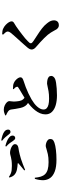

<svg xmlns="http://www.w3.org/2000/svg" viewBox="1024 -1902 952 3040"><g transform="rotate(-90 1500.0 -382.0)"><path d="M833 -617Q820 -618 810 -627Q800 -636 788 -653Q775 -674 755 -701.5Q735 -729 699 -761L708 -773Q751 -762 786.5 -747.5Q822 -733 846 -711Q862 -698 868 -683.5Q874 -669 873 -655Q873 -639 862 -628Q851 -617 833 -617ZM491 36Q378 36 307.5 10Q237 -16 203 -62Q169 -108 167 -170Q165 -232 188 -306L206 -307Q211 -253 223.5 -212Q236 -171 263 -143.5Q290 -116 336 -102.5Q382 -89 453 -89Q527 -89 579 -100.5Q631 -112 664 -123Q697 -134 710 -134Q731 -134 756 -126.5Q781 -119 800 -103Q819 -87 819 -63Q819 -36 807 -22.5Q795 -9 760 4Q718 19 645.5 27.5Q573 36 491 36ZM322 -474Q349 -495 380.5 -522Q412 -549 433 -566Q444 -577 428 -578Q379 -581 334 -590Q289 -599 256.5 -626Q224 -653 209 -709L219 -717Q246 -699 270 -688.5Q294 -678 322.5 -674Q351 -670 392 -670Q443 -670 475.5 -674.5Q508 -679 530 -684.5Q552 -690 568.5 -694.5Q585 -699 604 -699Q623 -699 646 -693Q669 -687 690 -676.5Q711 -666 724.5 -651.5Q738 -637 738 -622Q738 -578 682 -567Q657 -563 629 -558Q601 -553 575 -546Q545 -539 505.5 -526.5Q466 -514 422 -497Q378 -480 330 -460ZM932 -692Q917 -692 906.5 -702Q896 -712 882 -731Q869 -748 850 -770.5Q831 -793 791 -826L799 -838Q842 -830 877 -818.5Q912 -807 933 -791Q952 -778 960 -762.5Q968 -747 968 -729Q968 -712 958.5 -702Q949 -692 932 -692Z M1510 44Q1424 44 1356 24.5Q1288 5 1248.5 -35.5Q1209 -76 1209 -138Q1209 -183 1227 -224.5Q1245 -266 1274.5 -303Q1304 -340 1338.5 -371Q1373 -402 1404 -426Q1432 -445 1467.5 -467Q1503 -489 1537.5 -509.5Q1572 -530 1598.5 -545.5Q1625 -561 1635 -569Q1644 -574 1646 -580.5Q1648 -587 1644 -597Q1640 -611 1628.5 -622Q1617 -633 1607 -643L1612 -653Q1641 -652 1665.5 -650Q1690 -648 1710 -637Q1731 -628 1750.5 -610.5Q1770 -593 1783 -572.5Q1796 -552 1796 -534Q1796 -516 1781.5 -504.5Q1767 -493 1729 -481Q1689 -469 1639.5 -450Q1590 -431 1540 -407.5Q1490 -384 1447 -359Q1413 -339 1383.5 -316.5Q1354 -294 1332.5 -269.5Q1311 -245 1298.5 -220Q1286 -195 1286 -169Q1286 -139 1305.5 -119.5Q1325 -100 1363 -90.5Q1401 -81 1458 -81Q1526 -81 1575.5 -89.5Q1625 -98 1655 -105.5Q1685 -113 1694 -113Q1727 -113 1755.5 -107Q1784 -101 1801 -86.5Q1818 -72 1818 -45Q1818 -28 1804 -11Q1790 6 1768 15Q1747 24 1707.5 30Q1668 36 1617.5 40Q1567 44 1510 44ZM1415 -404Q1385 -414 1364.5 -433Q1344 -452 1331 -478Q1319 -500 1310.5 -537Q1302 -574 1296 -612.5Q1290 -651 1286 -681Q1283 -700 1275.5 -710.5Q1268 -721 1253 -732Q1242 -740 1226 -748Q1210 -756 1194 -763V-776Q1214 -784 1236.5 -791Q1259 -798 1282 -798Q1319 -798 1350 -783.5Q1381 -769 1400 -749.5Q1419 -730 1419 -712Q1419 -696 1415.5 -677.5Q1412 -659 1412 -639Q1413 -619 1414.5 -597.5Q1416 -576 1420 -555.5Q1424 -535 1430 -520Q1441 -496 1458 -481Q1475 -466 1498 -457Z M2620 74Q2598 74 2581.5 62.5Q2565 51 2555 36Q2545 20 2535 0Q2525 -20 2505 -52Q2477 -98 2418 -157Q2359 -216 2272 -291Q2254 -306 2245 -324Q2236 -342 2236 -355Q2236 -371 2243 -386.5Q2250 -402 2266 -422Q2283 -442 2308 -470.5Q2333 -499 2361.5 -530.5Q2390 -562 2418 -593Q2446 -624 2468 -649.5Q2490 -675 2501 -689Q2512 -704 2516.5 -714Q2521 -724 2521 -735Q2521 -752 2506 -771.5Q2491 -791 2471 -810L2480 -824Q2504 -823 2527.5 -819.5Q2551 -816 2570 -806Q2602 -791 2627 -767Q2652 -743 2667 -718.5Q2682 -694 2682 -674Q2682 -658 2671.5 -647.5Q2661 -637 2643 -627.5Q2625 -618 2602 -602Q2575 -584 2541.5 -559Q2508 -534 2474.5 -508.5Q2441 -483 2413.5 -460Q2386 -437 2371 -421Q2351 -403 2343 -391.5Q2335 -380 2335 -370Q2335 -359 2345.5 -348.5Q2356 -338 2371 -328Q2418 -296 2470 -263Q2522 -230 2570 -193Q2618 -156 2651 -113Q2679 -79 2688.5 -53.5Q2698 -28 2698 -1Q2698 15 2691 33Q2684 51 2666.5 62.5Q2649 74 2620 74Z"/></g></svg>

Font: Noto Serif JP ExtraLight ExtraBold
Style: Regular
Weight: 800
Version: Version 2.003-H1;hotconv 1.1.1;makeotfexe 2.6.0